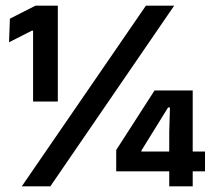

<svg xmlns="http://www.w3.org/2000/svg" viewBox="-20 -659 754 679"><path d="M97 -300V-550.5H92.5L12 -509.5L15 -593L105.5 -639H184.5V-300ZM57 0 496 -639H596L158 0ZM578.5 0V-191.5L581 -279H574.5L480 -126.5V-98.5L440.5 -123H705V-53H391V-128.5L526.5 -339H661.5V0Z"/></svg>

Font: Anek Gujarati Medium SemiBold
Style: Regular
Weight: 600
Version: Version 1.003